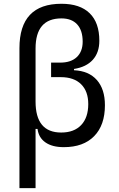

<svg xmlns="http://www.w3.org/2000/svg" viewBox="-20 -762 626 1007"><path d="M314.5 9.8Q253.9 9.8 218.3 -15.1Q182.6 -40 176.8 -85.9H166.5V224.6H82V-509.3Q82 -742.2 302.2 -742.2Q399.4 -742.2 450.2 -692.6Q501 -643.1 501 -548.3Q501 -486.3 466.6 -448.2Q432.1 -410.2 368.2 -400.4V-393.6Q445.8 -390.1 488 -342.3Q530.3 -294.4 530.3 -210Q530.3 -105.5 473.9 -47.9Q417.5 9.8 314.5 9.8ZM166.5 -229.5Q166.5 -66.9 300.8 -66.9Q368.7 -66.9 405.8 -106.2Q442.9 -145.5 442.9 -216.3Q442.9 -283.2 405.3 -320.3Q367.7 -357.4 298.8 -357.4H248V-433.6H295.9Q352.1 -433.6 382.8 -462.6Q413.6 -491.7 413.6 -543.5Q413.6 -602.5 384.8 -634Q356 -665.5 302.2 -665.5Q166.5 -665.5 166.5 -507.8Z"/></svg>

Font: Cascadia Code NF SemiLight
Style: Regular
Weight: 350
Monospace: yes
Designer: Aaron Bell
Foundry: Saja Typeworks
Version: Version 2404.023; ttfautohint (v1.8.4)